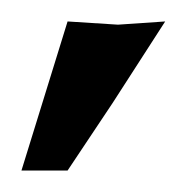

<svg xmlns="http://www.w3.org/2000/svg" viewBox="-20 -729 174 179"><path d="M0 -570 43 -709 90 -706 134 -709 85 -633 43 -570Z"/></svg>

Font: Underdog
Style: Regular
Weight: 400
Designer: Sergey Steblina
Foundry: Sergey Steblina, Jovanny Lemonad
Version: Version 1.001; ttfautohint (v0.9)